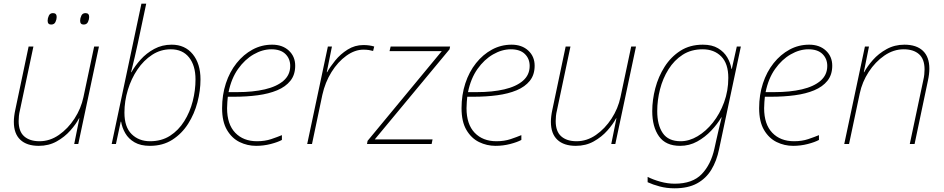

<svg xmlns="http://www.w3.org/2000/svg" viewBox="-20 -780 5114 1040"><path d="M190 10Q125 10 90 -23Q55 -56 55 -120Q55 -149 63 -186L135 -528H161L88 -183Q84 -167 82.5 -152Q81 -137 81 -124Q81 -68 111 -41.5Q141 -15 194 -15Q250 -15 299 -49Q348 -83 383.5 -137.5Q419 -192 432 -254L490 -528H516L404 0H382L410 -139H408Q392 -108 361 -73Q330 -38 287 -14Q244 10 190 10ZM433 -647Q414 -647 414 -668Q414 -681 420.5 -695Q427 -709 443 -709Q463 -709 463 -688Q463 -675 456.5 -661Q450 -647 433 -647ZM257 -647Q238 -647 238 -668Q238 -681 244.5 -695Q251 -709 267 -709Q287 -709 287 -688Q287 -675 280.5 -661Q274 -647 257 -647Z M792 10Q742 10 709 -9Q676 -28 658.5 -58.5Q641 -89 636 -121H634L608 0H585L746 -760H772L726 -543Q719 -512 709.5 -469.5Q700 -427 690 -389H692Q711 -423 742 -457.5Q773 -492 815.5 -515Q858 -538 910 -538Q982 -538 1024 -486.5Q1066 -435 1066 -350Q1066 -289 1049.5 -226Q1033 -163 999 -109.5Q965 -56 913.5 -23Q862 10 792 10ZM793 -15Q855 -15 901 -44.5Q947 -74 978 -123.5Q1009 -173 1024 -232Q1039 -291 1039 -350Q1039 -425 1004 -469Q969 -513 905 -513Q850 -513 804 -483Q758 -453 724.5 -403.5Q691 -354 672.5 -293Q654 -232 654 -170Q654 -92 693 -53.5Q732 -15 793 -15Z M1367 10Q1320 10 1278 -10.5Q1236 -31 1209.5 -76Q1183 -121 1183 -194Q1183 -266 1203.5 -328.5Q1224 -391 1261.5 -438Q1299 -485 1348 -511.5Q1397 -538 1454 -538Q1510 -538 1544.5 -506Q1579 -474 1579 -424Q1579 -375 1553 -342.5Q1527 -310 1481.5 -291Q1436 -272 1376 -264Q1316 -256 1248 -256H1214Q1213 -245 1211.5 -228Q1210 -211 1210 -194Q1210 -107 1254 -61Q1298 -15 1372 -15Q1415 -15 1449 -26.5Q1483 -38 1507 -48V-22Q1485 -10 1446.5 0Q1408 10 1367 10ZM1266 -281Q1350 -281 1414.5 -296Q1479 -311 1515.5 -342.5Q1552 -374 1552 -423Q1552 -462 1526 -487.5Q1500 -513 1450 -513Q1402 -513 1354 -485.5Q1306 -458 1269.5 -406.5Q1233 -355 1218 -281Z M1644 0 1756 -528H1778L1750 -389H1752Q1768 -418 1796 -452.5Q1824 -487 1863 -511.5Q1902 -536 1948 -536Q1981 -536 2007 -528L2001 -504Q1991 -507 1978 -509Q1965 -511 1948 -511Q1902 -511 1856 -478Q1810 -445 1775.5 -389.5Q1741 -334 1726 -266L1670 0Z M1968 0 1971 -17 2373 -503H2090L2096 -528H2418L2415 -513L2010 -25H2323L2318 0Z M2664 10Q2617 10 2575 -10.5Q2533 -31 2506.5 -76Q2480 -121 2480 -194Q2480 -266 2500.5 -328.5Q2521 -391 2558.5 -438Q2596 -485 2645 -511.5Q2694 -538 2751 -538Q2807 -538 2841.5 -506Q2876 -474 2876 -424Q2876 -375 2850 -342.5Q2824 -310 2778.5 -291Q2733 -272 2673 -264Q2613 -256 2545 -256H2511Q2510 -245 2508.5 -228Q2507 -211 2507 -194Q2507 -107 2551 -61Q2595 -15 2669 -15Q2712 -15 2746 -26.5Q2780 -38 2804 -48V-22Q2782 -10 2743.5 0Q2705 10 2664 10ZM2563 -281Q2647 -281 2711.5 -296Q2776 -311 2812.5 -342.5Q2849 -374 2849 -423Q2849 -462 2823 -487.5Q2797 -513 2747 -513Q2699 -513 2651 -485.5Q2603 -458 2566.5 -406.5Q2530 -355 2515 -281Z M3099 10Q3034 10 2999 -23Q2964 -56 2964 -120Q2964 -149 2972 -186L3044 -528H3070L2997 -183Q2993 -167 2991.5 -152Q2990 -137 2990 -124Q2990 -68 3020 -41.5Q3050 -15 3103 -15Q3159 -15 3208 -49Q3257 -83 3292.5 -137.5Q3328 -192 3341 -254L3399 -528H3425L3313 0H3291L3319 -139H3317Q3301 -108 3270 -73Q3239 -38 3196 -14Q3153 10 3099 10Z M3634 240Q3591 240 3553.5 230Q3516 220 3488 207V178Q3517 193 3556.5 204Q3596 215 3635 215Q3731 215 3781 163Q3831 111 3850 24L3859 -17Q3865 -45 3873.5 -80.5Q3882 -116 3889 -144H3887Q3866 -108 3832.5 -72.5Q3799 -37 3756.5 -13.5Q3714 10 3664 10Q3586 10 3549.5 -41.5Q3513 -93 3513 -178Q3513 -239 3529.5 -302Q3546 -365 3580 -418.5Q3614 -472 3665.5 -505Q3717 -538 3787 -538Q3837 -538 3869.5 -518.5Q3902 -499 3919.5 -469Q3937 -439 3942 -407H3944L3971 -528H3993L3875 28Q3862 92 3833 139.5Q3804 187 3755.5 213.5Q3707 240 3634 240ZM3667 -15Q3713 -15 3758.5 -42Q3804 -69 3841.5 -116Q3879 -163 3902 -225.5Q3925 -288 3925 -358Q3925 -436 3886.5 -474.5Q3848 -513 3786 -513Q3724 -513 3678 -483.5Q3632 -454 3601 -404.5Q3570 -355 3555 -296Q3540 -237 3540 -178Q3540 -103 3570 -59Q3600 -15 3667 -15Z M4276 10Q4229 10 4187 -10.5Q4145 -31 4118.5 -76Q4092 -121 4092 -194Q4092 -266 4112.5 -328.5Q4133 -391 4170.5 -438Q4208 -485 4257 -511.5Q4306 -538 4363 -538Q4419 -538 4453.5 -506Q4488 -474 4488 -424Q4488 -375 4462 -342.5Q4436 -310 4390.5 -291Q4345 -272 4285 -264Q4225 -256 4157 -256H4123Q4122 -245 4120.5 -228Q4119 -211 4119 -194Q4119 -107 4163 -61Q4207 -15 4281 -15Q4324 -15 4358 -26.5Q4392 -38 4416 -48V-22Q4394 -10 4355.5 0Q4317 10 4276 10ZM4175 -281Q4259 -281 4323.5 -296Q4388 -311 4424.5 -342.5Q4461 -374 4461 -423Q4461 -462 4435 -487.5Q4409 -513 4359 -513Q4311 -513 4263 -485.5Q4215 -458 4178.5 -406.5Q4142 -355 4127 -281Z M4553 0 4665 -528H4687L4659 -389H4661Q4678 -421 4708.5 -455.5Q4739 -490 4782.5 -514Q4826 -538 4879 -538Q4944 -538 4979 -505Q5014 -472 5014 -408Q5014 -379 5006 -342L4934 0H4908L4981 -345Q4985 -362 4986.5 -376.5Q4988 -391 4988 -404Q4988 -460 4958 -486.5Q4928 -513 4875 -513Q4820 -513 4770.5 -479Q4721 -445 4685.5 -390.5Q4650 -336 4637 -274L4579 0Z"/></svg>

Font: Noto Sans Thin
Style: Italic
Weight: 100
Italic angle: -12°
Designer: Monotype Design Team
Foundry: Monotype Imaging Inc.
Version: Version 2.013; ttfautohint (v1.8.4.7-5d5b)